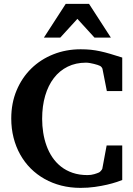

<svg xmlns="http://www.w3.org/2000/svg" viewBox="-20 -937 676 974"><path d="M600.1 -23.9Q590.8 -20 571 -13.4Q551.3 -6.8 523.4 -0.2Q495.6 6.3 461.2 11.2Q426.8 16.1 388.2 16.1Q336.9 16.1 291 4.4Q245.1 -7.3 206.1 -29.3Q167 -51.3 135.7 -82.5Q104.5 -113.8 82.5 -153.1Q60.5 -192.4 48.8 -238.5Q37.1 -284.7 37.1 -335.9Q37.1 -414.1 64.2 -478.5Q91.3 -543 138.7 -589.4Q186 -635.7 250.5 -661.4Q314.9 -687 389.2 -687Q417.5 -687 440.9 -684.6Q464.4 -682.1 488 -677Q511.7 -671.9 538.3 -664.1Q564.9 -656.2 600.1 -645V-475.1H522L500 -586.9Q500 -589.4 496.1 -595Q492.2 -600.6 486.8 -603Q482.9 -605 474.9 -607.7Q466.8 -610.4 456.8 -612.8Q446.8 -615.2 436 -617.2Q425.3 -619.1 416 -619.1Q364.7 -619.1 323.5 -598.9Q282.2 -578.6 253.4 -541.3Q224.6 -503.9 209.2 -451.4Q193.8 -398.9 193.8 -334Q193.8 -298.8 199.2 -264.2Q204.6 -229.5 216.1 -197.8Q227.5 -166 245.8 -138.9Q264.2 -111.8 289.6 -91.8Q314.9 -71.8 348.4 -60.3Q381.8 -48.8 423.8 -48.8Q442.4 -48.8 458 -53.5Q473.6 -58.1 481.9 -62Q485.8 -63.5 491.7 -70.1Q497.6 -76.7 499 -81.1L521 -199.2H600.1ZM459.5 -746.1 372.6 -841.3 285.6 -746.1H202.6L313.5 -917.5H431.6L542.5 -746.1Z"/></svg>

Font: Charis SIL Am
Style: Bold
Weight: 700
Foundry: SIL International
Version: Version 5.000